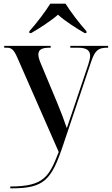

<svg xmlns="http://www.w3.org/2000/svg" viewBox="-20 -786 609 1046"><path d="M140 -616V-606H150C189 -628 259 -673 296 -706C331 -673 402 -628 441 -606H451V-616C413 -658 365 -721 337 -766H254C226 -721 178 -658 140 -616ZM36 230V240H43C220 240 260 196 324 4L476 -448C497 -511 515 -526 563 -526H569V-536H363V-526H405C451 -526 471 -512 471 -482C471 -470 467 -454 461 -435L384 -206C374 -176 359 -133 344 -88C331 -127 311 -180 290 -230L201 -443C193 -462 189 -477 189 -489C189 -517 211 -526 248 -526H256V-536H3V-526H19C43 -526 56 -514 74 -473L300 42C248 174 222 230 36 230Z"/></svg>

Font: Noto Serif Display Medium
Style: Regular
Weight: 500
Designer: Monotype Design Team
Foundry: Monotype Imaging Inc.
Version: Version 2.009